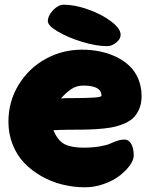

<svg xmlns="http://www.w3.org/2000/svg" viewBox="-20 -815 640 823"><path d="M209 -256.8Q227.5 -212.4 256.3 -197.3Q285.2 -182.1 336.9 -182.1Q377.9 -182.1 408.4 -187.5Q439 -192.9 452.6 -199.5Q466.3 -206.1 482.4 -211.4Q498.5 -216.8 514.2 -216.8Q531.7 -216.8 542.5 -198.5Q553.2 -180.2 553.2 -147.9Q553.2 -129.4 536.6 -106.2Q520 -83 492.9 -62Q465.8 -41 425.8 -26.6Q385.7 -12.2 344.2 -12.2Q294.4 -12.2 246.6 -24.2Q198.7 -36.1 157 -60.1Q115.2 -84 83.7 -116.9Q52.2 -149.9 34.2 -195.6Q16.1 -241.2 16.1 -293Q16.1 -380.4 60.1 -451.9Q104 -523.4 176 -562.7Q248 -602.1 331.1 -602.1Q370.6 -602.1 407.2 -594.7Q443.8 -587.4 476.8 -571.8Q509.8 -556.2 534.2 -533.2Q558.6 -510.3 572.8 -476.8Q586.9 -443.4 586.9 -402.8Q586.9 -371.1 576.4 -346.9Q565.9 -322.8 549.1 -307.6Q532.2 -292.5 506.1 -282.5Q480 -272.5 453.9 -268.1Q427.7 -263.7 393.3 -261.5Q358.9 -259.3 330.8 -259.3Q302.7 -259.3 267.3 -258.8Q231.9 -258.3 209 -256.8ZM415 -404.8Q415 -448.2 336.9 -448.2Q310.1 -448.2 288.3 -434.8Q266.6 -421.4 241.2 -393.1Q251.5 -394.5 297.1 -394.5Q342.8 -394.5 378.9 -396.5Q415 -398.4 415 -404.8ZM252.9 -794.9Q300.3 -794.9 358.2 -774.4Q416 -753.9 456.5 -723.1Q497.1 -692.4 497.1 -666Q497.1 -647.5 478 -632.3Q459 -617.2 439 -617.2Q392.6 -617.2 331.8 -635.7Q271 -654.3 228 -679.7Q185.1 -705.1 185.1 -724.1Q185.1 -747.6 207.5 -771.2Q230 -794.9 252.9 -794.9Z"/></svg>

Font: Blue Custard
Style: Regular
Weight: 400
Version: Version 01.01